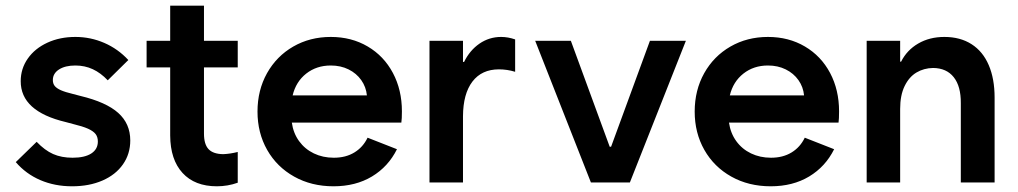

<svg xmlns="http://www.w3.org/2000/svg" viewBox="-20 -649 3620 683"><path d="M36.1 -72.3 110.4 -144.5Q139.2 -114.3 168.9 -101.1Q198.7 -87.9 238.3 -87.9Q281.2 -87.9 304.7 -103Q328.1 -118.2 328.1 -145.5Q328.1 -161.6 320.1 -172.1Q312 -182.6 293 -191.2Q273.9 -199.7 239.3 -208L213.9 -214.8Q53.2 -252.9 53.7 -360.4Q53.7 -404.8 78.9 -440.7Q104 -476.6 148.4 -497.1Q192.9 -517.6 248 -517.6Q302.2 -517.6 351.1 -496.3Q399.9 -475.1 436.5 -435.5L363.3 -363.3Q338.4 -389.6 310.1 -402.8Q281.7 -416 248 -416Q211.9 -416 189.9 -401.9Q168 -387.7 168 -364.3Q168 -351.6 174.6 -343.3Q181.2 -335 196.5 -328.1Q211.9 -321.3 240.2 -314.5L266.6 -307.6Q357.9 -285.6 400.6 -247.3Q443.4 -209 443.4 -149.4Q443.4 -101.6 417.5 -64.5Q391.6 -27.3 344.5 -6.8Q297.4 13.7 236.3 13.7Q174.8 13.7 123.5 -8.3Q72.3 -30.3 36.1 -72.3Z M501.5 -503.9H585.4V-628.9H705.6V-503.9H825.7V-409.2H705.6V-173.8Q705.6 -135.7 721.9 -118.4Q738.3 -101.1 773.9 -100.6Q798.8 -101.6 825.7 -108.4V1Q790 13.7 751.5 13.7Q672.9 13.7 629.4 -33.7Q585.9 -81.1 585.4 -167V-409.2H501.5Z M896 -252Q896 -328.1 929.9 -388.7Q963.9 -449.2 1023.2 -483.4Q1082.5 -517.6 1156.7 -517.6Q1230.5 -517.6 1288.1 -483.6Q1345.7 -449.7 1377.7 -389.4Q1409.7 -329.1 1409.7 -252.9Q1409.7 -225.6 1407.7 -212.9H1018.1Q1023.4 -175.3 1043.9 -147Q1064.5 -118.7 1096.4 -103.3Q1128.4 -87.9 1167.5 -87.9Q1210 -87.9 1240.7 -106.7Q1271.5 -125.5 1287.6 -159.2L1392.1 -118.2Q1361.3 -56.2 1303.2 -21.2Q1245.1 13.7 1166.5 13.7Q1087.9 13.7 1026.4 -20.8Q964.8 -55.2 930.4 -115.7Q896 -176.3 896 -252ZM1285.2 -309.6Q1282.2 -339.8 1265.1 -364Q1248 -388.2 1220 -402.1Q1191.9 -416 1156.7 -416Q1106 -416 1069.3 -387.2Q1032.7 -358.4 1021 -309.6Z M1507.8 -503.9H1627V-428.7H1630.9Q1650.9 -469.7 1685.5 -493.7Q1720.2 -517.6 1762.7 -517.6Q1787.1 -517.6 1812.5 -508.8V-393.6Q1784.2 -402.3 1754.9 -402.3Q1693.8 -402.3 1660.6 -358.9Q1627.4 -315.4 1627 -235.4V0H1507.8Z M1883.8 -503.9H2010.7L2148.9 -127H2153.8L2292 -503.9H2419.9L2220.7 0H2082Z M2451.2 -252Q2451.2 -328.1 2485.1 -388.7Q2519 -449.2 2578.4 -483.4Q2637.7 -517.6 2711.9 -517.6Q2785.6 -517.6 2843.3 -483.6Q2900.9 -449.7 2932.9 -389.4Q2964.8 -329.1 2964.8 -252.9Q2964.8 -225.6 2962.9 -212.9H2573.2Q2578.6 -175.3 2599.1 -147Q2619.6 -118.7 2651.6 -103.3Q2683.6 -87.9 2722.7 -87.9Q2765.1 -87.9 2795.9 -106.7Q2826.7 -125.5 2842.8 -159.2L2947.3 -118.2Q2916.5 -56.2 2858.4 -21.2Q2800.3 13.7 2721.7 13.7Q2643.1 13.7 2581.5 -20.8Q2520 -55.2 2485.6 -115.7Q2451.2 -176.3 2451.2 -252ZM2840.3 -309.6Q2837.4 -339.8 2820.3 -364Q2803.2 -388.2 2775.1 -402.1Q2747.1 -416 2711.9 -416Q2661.1 -416 2624.5 -387.2Q2587.9 -358.4 2576.2 -309.6Z M3063 -503.9H3182.1V-429.7H3185.5Q3206.1 -470.7 3246.3 -494.1Q3286.6 -517.6 3339.4 -517.6Q3396 -517.6 3436.3 -491.7Q3476.6 -465.8 3497.3 -417.2Q3518.1 -368.7 3518.1 -301.8V0H3397.9V-282.2Q3398.4 -341.8 3372.8 -374.3Q3347.2 -406.7 3299.3 -407.2Q3266.6 -406.7 3240.2 -391.1Q3213.9 -375.5 3198 -342.8Q3182.1 -310.1 3182.1 -261.7V0H3063Z"/></svg>

Font: Wanted Sans SemiBold
Style: Regular
Weight: 600
Designer: Original Design by Kil Hyung-jin and Kang Hanbin, Wanted Lab, Inc; Hangeul from Source Han Sans by Jang Soo-young and Ka
Foundry: Wanted Lab, Inc.
Version: Version 1.003